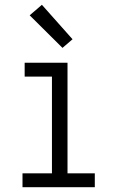

<svg xmlns="http://www.w3.org/2000/svg" viewBox="-20 -782 490 802"><path d="M74 0V-58H197V-462H83V-520H262V-58H376V0ZM241 -582 104 -718 155 -762 283 -618Z"/></svg>

Font: Iosevka Etoile Light
Style: Regular
Weight: 300
Designer: Belleve Invis
Foundry: Belleve Invis
Version: Version 25.0.1; ttfautohint (v1.8.4)